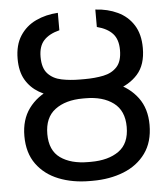

<svg xmlns="http://www.w3.org/2000/svg" viewBox="-53 -785 736 842"><g transform="rotate(-5 315.0 -363.5)"><path d="M309.6 -430.2H320.8Q397 -430.2 458 -405.8Q519 -381.3 554.9 -333Q590.8 -284.7 590.8 -212.9Q590.8 -137.7 554.9 -88.1Q519 -38.6 458 -14.4Q397 9.8 320.8 9.8H309.6Q233.4 9.8 172.4 -14.4Q111.3 -38.6 75.4 -87.9Q39.6 -137.2 39.6 -211.4Q39.6 -283.7 75.4 -332.5Q111.3 -381.3 172.4 -405.8Q233.4 -430.2 309.6 -430.2ZM320.8 -353.5H309.6Q232.9 -353.5 186.8 -318.8Q140.6 -284.2 140.6 -211.4Q140.6 -139.2 186.8 -106.4Q232.9 -73.7 309.6 -73.7H320.8Q397.5 -73.7 443.8 -106.7Q490.2 -139.6 490.2 -212.9Q490.2 -284.2 443.8 -318.8Q397.5 -353.5 320.8 -353.5ZM305.2 -437.5H325.2Q370.1 -437.5 407.5 -445.1Q444.8 -452.6 467.5 -477.1Q490.2 -501.5 490.2 -551.3Q490.2 -598.1 466.8 -623.5Q443.4 -648.9 397.9 -660.6V-737.3Q452.1 -734.4 495.8 -713.6Q539.6 -692.9 565.2 -652.6Q590.8 -612.3 590.8 -551.3Q590.8 -477.5 553.7 -436Q516.6 -394.5 456.1 -377.7Q395.5 -360.8 325.2 -360.8H305.2Q252.4 -360.8 204.6 -369.9Q156.7 -378.9 119.6 -400.6Q82.5 -422.4 61 -459Q39.6 -495.6 39.6 -551.3Q39.6 -612.3 65.7 -652.6Q91.8 -692.9 135.7 -713.6Q179.7 -734.4 232.9 -737.3V-660.6Q187 -648.9 163.8 -623.5Q140.6 -598.1 140.6 -551.3Q140.6 -501.5 163.6 -477.1Q186.5 -452.6 223.9 -445.1Q261.2 -437.5 305.2 -437.5Z"/></g></svg>

Font: Sahel VF Regular
Style: Regular
Weight: 400
Foundry: Saber Rastikerdar (saber.rastikerdar@gmail.com)
Version: Version 3.4.0